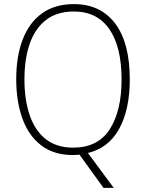

<svg xmlns="http://www.w3.org/2000/svg" viewBox="-20 -745 711 935"><path d="M612 -358Q612 -212 560.5 -118Q509 -24 408 0L534 170H484L367 8Q349 10 335 10Q241 10 179.5 -38Q118 -86 88.5 -169.5Q59 -253 59 -359Q59 -472 91 -554Q123 -636 185.5 -680.5Q248 -725 340 -725Q469 -725 540.5 -631Q612 -537 612 -358ZM99 -359Q99 -258 125 -183Q151 -108 203.5 -67Q256 -26 336 -26Q457 -26 514.5 -115.5Q572 -205 572 -358Q572 -517 512.5 -603Q453 -689 340 -689Q258 -689 204.5 -648Q151 -607 125 -532.5Q99 -458 99 -359Z"/></svg>

Font: Noto Sans Ethiopic SemiCondensed ExtraLight
Style: Regular
Weight: 200
Width: 4
Designer: Monotype Design Team
Foundry: Monotype Imaging Inc.
Version: Version 2.102; ttfautohint (v1.8.4.7-5d5b)